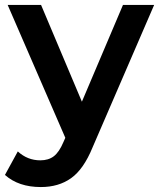

<svg xmlns="http://www.w3.org/2000/svg" viewBox="-36 -555 643 776"><path d="M129 201Q39 201 -16 152L36 57Q75 93 127 93Q160 93 181.5 76.5Q203 60 220 20L228 2L-5 -535H130L295 -144L461 -535H587L338 41Q302 129 251.5 165Q201 201 129 201Z"/></svg>

Font: Belfius21
Style: Bold
Weight: 700
Designer: Montserrat's base design by Julieta Ulanovsky, modified by Coast SPRL for Belfius Bank NV.
Foundry: Montserrat's base design by Julieta Ulanovsky, modified by Coast SPRL for Belfius Bank NV.
Version: Version 2.000;FEAKit 1.0